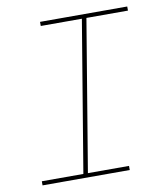

<svg xmlns="http://www.w3.org/2000/svg" viewBox="-82 -805 765 874"><g transform="rotate(-10 300.0 -367.5)"><path d="M44 0V-19H236L352 -716H162V-735H565V-716H373L257 -19H447V0Z"/></g></svg>

Font: Iosevka Slab ThExObl
Style: Regular
Weight: 100
Width: 7
Italic angle: -9°
Monospace: yes
Designer: Belleve Invis
Foundry: Belleve Invis
Version: Version 11.1.1; ttfautohint (v1.8.3)